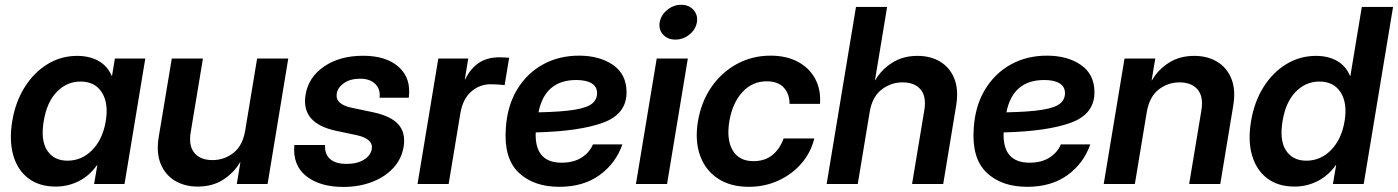

<svg xmlns="http://www.w3.org/2000/svg" viewBox="-20 -756 5745 789"><path d="M209 10.7Q141.6 10.7 96.9 -22.9Q52.2 -56.6 34.7 -117.2Q17.1 -177.7 30.3 -258.3Q43.5 -337.4 81.5 -397.9Q119.6 -458.5 175.3 -492.4Q231 -526.4 296.9 -526.4Q347.2 -526.4 384.3 -505.9Q421.4 -485.4 439 -444.3H440.4L452.1 -515.6H577.1L491.7 0H366.7L379.9 -77.1H378.4Q347.7 -33.7 303.5 -11.5Q259.3 10.7 209 10.7ZM257.3 -95.7Q316.4 -95.7 359.4 -139.9Q402.3 -184.1 414.6 -258.3Q426.8 -332 398.4 -376.5Q370.1 -420.9 311 -420.9Q254.9 -420.9 213.6 -378.7Q172.4 -336.4 159.7 -258.3Q146.5 -179.7 173.8 -137.7Q201.2 -95.7 257.3 -95.7Z M987.8 -220.7 1036.6 -515.6H1164.6L1079.6 0H953.1L967.8 -88.9H966.3Q941.4 -45.9 897.2 -17.6Q853 10.7 792.5 10.7Q738.8 10.7 698.7 -13.4Q658.7 -37.6 640.1 -83.3Q621.6 -128.9 632.3 -193.4L686 -515.6H814L763.7 -212.9Q754.4 -156.7 779.1 -127.4Q803.7 -98.1 853 -98.1Q901.4 -98.1 939.5 -127.9Q977.5 -157.7 987.8 -220.7Z M1659.7 -354.5H1539.6Q1544.4 -388.2 1522.7 -410.4Q1501 -432.6 1460 -432.6Q1419.9 -432.6 1394 -414.8Q1368.2 -397 1363.8 -371.6Q1360.4 -349.1 1375.7 -335Q1391.1 -320.8 1421.4 -314L1512.2 -294.9Q1586.4 -279.3 1617.2 -244.6Q1647.9 -210 1638.7 -153.3Q1630.4 -102.5 1595.9 -65.4Q1561.5 -28.3 1508.3 -8.1Q1455.1 12.2 1390.6 12.2Q1294.9 12.2 1238.5 -32.2Q1182.1 -76.7 1189.5 -160.2H1315.9Q1313.5 -123 1336.2 -102.8Q1358.9 -82.5 1403.8 -82.5Q1447.8 -82.5 1475.3 -99.6Q1502.9 -116.7 1507.8 -143.1Q1511.2 -165.5 1494.9 -179.4Q1478.5 -193.4 1447.3 -200.2L1361.8 -218.3Q1215.8 -249 1235.8 -367.2Q1247.6 -439 1312 -482.9Q1376.5 -526.9 1472.2 -526.9Q1567.4 -526.9 1618.9 -480.5Q1670.4 -434.1 1659.7 -354.5Z M1695.8 0 1781.2 -515.6H1904.3L1890.1 -429.7H1891.6Q1913.1 -474.1 1947.5 -497.3Q1981.9 -520.5 2031.7 -520.5Q2044.4 -520.5 2054.4 -519.8Q2064.5 -519 2072.3 -518.6L2053.7 -406.2Q2046.9 -407.2 2030 -408.4Q2013.2 -409.7 1995.1 -409.7Q1951.2 -409.7 1916.3 -379.4Q1881.3 -349.1 1871.6 -289.1L1823.7 0Z M2278.3 11.7Q2172.4 11.7 2111.1 -47.1Q2049.8 -106 2058.6 -228Q2064 -319.3 2104.2 -386.7Q2144.5 -454.1 2210.4 -490.7Q2276.4 -527.3 2359.4 -527.3Q2443.8 -527.3 2499.3 -489Q2554.7 -450.7 2554.7 -376.5Q2554.7 -287.1 2457.8 -251.7Q2360.8 -216.3 2181.6 -211.9Q2181.2 -207.5 2181.2 -202.1Q2181.2 -87.4 2288.1 -87.4Q2336.9 -87.4 2369.9 -108.4Q2402.8 -129.4 2416.5 -162.6H2537.6Q2510.3 -84.5 2443.8 -36.4Q2377.4 11.7 2278.3 11.7ZM2192.9 -294.4Q2290 -296.4 2342 -305.2Q2394 -314 2413.8 -330.8Q2433.6 -347.7 2433.6 -373Q2433.6 -400.4 2410.9 -413.8Q2388.2 -427.2 2348.1 -427.2Q2219.2 -427.2 2192.9 -294.4Z M2593.3 0 2678.7 -515.6H2806.6L2721.2 0ZM2755.4 -593.3Q2723.6 -593.3 2704.8 -614Q2686 -634.8 2690.9 -664.6Q2696.3 -694.3 2721.9 -715.3Q2747.6 -736.3 2779.3 -736.3Q2811 -736.3 2829.8 -715.3Q2848.6 -694.3 2843.8 -664.6Q2838.9 -634.8 2813 -614Q2787.1 -593.3 2755.4 -593.3Z M3057.1 11.7Q2981.4 11.7 2929.9 -22.5Q2878.4 -56.6 2856.7 -117.2Q2835 -177.7 2848.1 -257.3Q2861.3 -336.9 2903.1 -397.7Q2944.8 -458.5 3007.8 -492.9Q3070.8 -527.3 3146.5 -527.3Q3211.9 -527.3 3259 -502Q3306.2 -476.6 3330.1 -431.9Q3354 -387.2 3349.6 -329.1H3224.6Q3224.6 -370.1 3200.9 -396Q3177.2 -421.9 3130.4 -421.9Q3071.3 -421.9 3030.5 -377.2Q2989.7 -332.5 2977.1 -257.3Q2964.8 -182.1 2991 -137.9Q3017.1 -93.8 3076.2 -93.8Q3123.5 -93.8 3154.3 -119.1Q3185.1 -144.5 3200.2 -187H3326.2Q3312.5 -129.9 3273.9 -85Q3235.4 -40 3179.2 -14.2Q3123 11.7 3057.1 11.7Z M3553.7 -294.9 3504.9 0H3377L3497.6 -727.5H3625.5L3575.7 -426.8H3577.1Q3601.6 -469.7 3646 -498Q3690.4 -526.4 3750.5 -526.4Q3804.7 -526.4 3844.2 -502.2Q3883.8 -478 3901.9 -432.4Q3919.9 -386.7 3909.2 -322.3L3856 0H3728L3778.3 -302.7Q3787.6 -358.9 3763.2 -388.2Q3738.8 -417.5 3689 -417.5Q3641.1 -417.5 3602.5 -387.7Q3564 -357.9 3553.7 -294.9Z M4201.2 11.7Q4095.2 11.7 4033.9 -47.1Q3972.7 -106 3981.4 -228Q3986.8 -319.3 4027.1 -386.7Q4067.4 -454.1 4133.3 -490.7Q4199.2 -527.3 4282.2 -527.3Q4366.7 -527.3 4422.1 -489Q4477.5 -450.7 4477.5 -376.5Q4477.5 -287.1 4380.6 -251.7Q4283.7 -216.3 4104.5 -211.9Q4104 -207.5 4104 -202.1Q4104 -87.4 4210.9 -87.4Q4259.8 -87.4 4292.7 -108.4Q4325.7 -129.4 4339.4 -162.6H4460.4Q4433.1 -84.5 4366.7 -36.4Q4300.3 11.7 4201.2 11.7ZM4115.7 -294.4Q4212.9 -296.4 4264.9 -305.2Q4316.9 -314 4336.7 -330.8Q4356.4 -347.7 4356.4 -373Q4356.4 -400.4 4333.7 -413.8Q4311 -427.2 4271 -427.2Q4142.1 -427.2 4115.7 -294.4Z M4692.4 -294.9 4643.6 0H4515.6L4601.1 -515.6H4727.5L4712.4 -425.3L4714.4 -426.8Q4738.8 -469.7 4783.2 -498Q4827.6 -526.4 4887.7 -526.4Q4941.9 -526.4 4981.9 -502.2Q5022 -478 5040.3 -432.4Q5058.6 -386.7 5047.9 -322.3L4994.6 0H4866.7L4917 -302.7Q4926.3 -358.9 4901.4 -388.2Q4876.5 -417.5 4827.1 -417.5Q4778.8 -417.5 4741 -387.7Q4703.1 -357.9 4692.4 -294.9Z M5299.8 10.7Q5232.4 10.7 5187.7 -22.9Q5143.1 -56.6 5125.2 -117.2Q5107.4 -177.7 5121.1 -258.3Q5134.3 -337.4 5172.1 -397.9Q5210 -458.5 5265.9 -492.4Q5321.8 -526.4 5387.7 -526.4Q5438 -526.4 5474.1 -505.9Q5510.3 -485.4 5527.8 -444.3H5529.3L5576.2 -727.5H5704.6L5584 0H5457.5L5470.7 -77.1H5469.2Q5438 -33.7 5394 -11.5Q5350.1 10.7 5299.8 10.7ZM5348.1 -95.7Q5407.2 -95.7 5450.2 -139.9Q5493.2 -184.1 5505.4 -258.3Q5517.6 -332 5489.3 -376.5Q5460.9 -420.9 5401.9 -420.9Q5345.7 -420.9 5304.4 -378.7Q5263.2 -336.4 5250.5 -258.3Q5237.3 -179.7 5264.6 -137.7Q5292 -95.7 5348.1 -95.7Z"/></svg>

Font: Inter Display Semi Bold
Style: Italic
Weight: 600
Italic angle: -9.39999°
Designer: Rasmus Andersson
Foundry: rsms
Version: Version 4.000;git-4fc901f